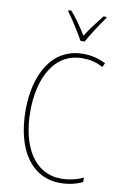

<svg xmlns="http://www.w3.org/2000/svg" viewBox="-103 -1007 681 1074"><g transform="rotate(10 237.5 -470.0)"><path d="M292 -793H315C341 -838 381 -901 412 -943V-950H395C360 -906 330 -866 303 -824C278 -866 243 -916 213 -950H196V-943C222 -909 266 -840 292 -793ZM321 -699C356 -699 397 -693 437 -670L449 -693C408 -714 367 -724 321 -724C139 -724 57 -554 57 -359C57 -133 155 10 318 10C368 10 413 -2 444 -18V-43C416 -30 373 -15 318 -15C169 -15 84 -154 84 -358C84 -537 156 -699 321 -699Z"/></g></svg>

Font: Noto Sans Sinhala Condensed Thin
Style: Regular
Weight: 100
Width: 3
Designer: Jelle Bosma - Monotype Design Team
Foundry: Monotype Imaging Inc.
Version: Version 2.006